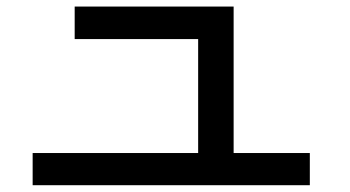

<svg xmlns="http://www.w3.org/2000/svg" viewBox="-20 -625 1040 571"><path d="M77.1 -74.2V-169.9H569.3V-508.8H202.1V-605.5H674.8V-169.9H901.4V-74.2Z"/></svg>

Font: Gothic A1 SemiBold
Style: Regular
Weight: 600
Version: Version 2.50